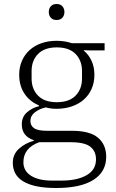

<svg xmlns="http://www.w3.org/2000/svg" viewBox="-20 -728 582 960"><path d="M261 212Q202 212 161 203Q120 194 94 177.5Q68 161 56 138Q44 115 44 86Q44 43 75.5 15Q107 -13 149 -24V-27Q89 -47 89 -106Q89 -144 115 -166.5Q141 -189 175 -197V-201Q129 -220 102.5 -259.5Q76 -299 76 -354Q76 -393 90 -424.5Q104 -456 128.5 -478Q153 -500 187.5 -512Q222 -524 263 -524Q304 -524 339 -512H503V-476H430L399 -477V-475Q424 -454 438 -423.5Q452 -393 452 -354Q452 -315 438 -283.5Q424 -252 399 -230Q374 -208 339 -196Q304 -184 263 -184Q233 -184 209 -191Q177 -184 154.5 -166.5Q132 -149 132 -123Q132 -100 150.5 -87Q169 -74 217 -74H341Q429 -74 470 -39.5Q511 -5 511 56Q511 131 447 171.5Q383 212 261 212ZM264 -217Q326 -217 358 -250Q390 -283 390 -335V-373Q390 -425 358 -458Q326 -491 264 -491Q202 -491 170 -458Q138 -425 138 -373V-335Q138 -283 170 -250Q202 -217 264 -217ZM97 83Q97 127 135.5 151Q174 175 240 175H287Q366 175 413 148Q460 121 460 69Q460 28 431.5 5.5Q403 -17 332 -17H176Q97 12 97 83ZM263 -628Q244 -628 234 -639.5Q224 -651 224 -667V-669Q224 -685 234 -696.5Q244 -708 263 -708Q282 -708 292 -696.5Q302 -685 302 -669V-667Q302 -651 292 -639.5Q282 -628 263 -628Z"/></svg>

Font: IBM Plex Serif Light
Style: Regular
Weight: 300
Designer: Mike Abbink, Paul van der Laan, Pieter van Rosmalen
Foundry: Bold Monday
Version: Version 3.001